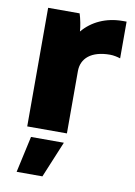

<svg xmlns="http://www.w3.org/2000/svg" viewBox="-83 -574 582 829"><g transform="rotate(10 208.5 -159.5)"><path d="M60 0H234V-273C234 -329 276 -367 359 -367C374 -367 392 -363 404 -359V-520H388C314 -520 253 -491 213 -443C212 -464 205 -499 198 -520H60ZM49 201H162L228 42H84Z"/></g></svg>

Font: Fixel Display ExtraBold
Style: Regular
Weight: 800
Designer: AlfaBravo + MacPaw
Foundry: Kyrylo Tkachov, Marchela Mozhyna, Serhii Makarenko, Maria Weinstein, Zakhar Kryvoshyya
Version: Version 1.211